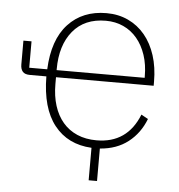

<svg xmlns="http://www.w3.org/2000/svg" viewBox="-49 -567 704 754"><g transform="rotate(5 302.5 -190.0)"><path d="M361 140H328V12Q234 7 181 -60Q128 -127 127 -252H62Q42 -252 33.5 -262Q25 -272 25 -290V-384H57V-280H128Q133 -397 190 -458.5Q247 -520 341 -520Q388 -520 426.5 -502Q465 -484 492.5 -451Q520 -418 535 -371.5Q550 -325 550 -268V-252H165V-225Q165 -178 177 -140Q189 -102 212 -75Q235 -48 268.5 -33.5Q302 -19 345 -19Q466 -19 512 -135L539 -120Q517 -63 472 -28Q427 7 361 12ZM341 -490Q257 -490 211 -434Q165 -378 165 -284V-280H512V-286Q512 -332 499.5 -369.5Q487 -407 464.5 -434Q442 -461 410.5 -475.5Q379 -490 341 -490Z"/></g></svg>

Font: IBM Plex Sans ExtLt
Style: Regular
Weight: 200
Designer: Mike Abbink, Paul van der Laan, Pieter van Rosmalen
Foundry: Bold Monday
Version: Version 3.005